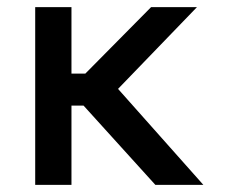

<svg xmlns="http://www.w3.org/2000/svg" viewBox="-20 -520 640 540"><path d="M79 -500V0H181V-223H215L417 0H552L312 -270L534 -500H405L220 -313H181V-500Z"/></svg>

Font: LT Wave Mono Medium
Style: Regular
Weight: 500
Designer: Daniel Lyons
Version: Version 2.5 (Glyphs App)